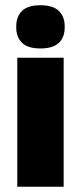

<svg xmlns="http://www.w3.org/2000/svg" viewBox="-20 -713 308 733"><path d="M223 0H46V-492.5H223ZM134.5 -528Q86 -528 64 -549.8Q42 -571.5 42 -608.5V-612.5Q42 -649.5 64 -671.2Q86 -693 134.5 -693Q182.5 -693 204.8 -671.2Q227 -649.5 227 -612.5V-608.5Q227 -571 204.8 -549.5Q182.5 -528 134.5 -528Z"/></svg>

Font: Anek Malayalam ExtraBold
Style: Regular
Weight: 800
Version: Version 1.003